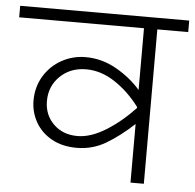

<svg xmlns="http://www.w3.org/2000/svg" viewBox="-68 -683 742 731"><g transform="rotate(5 303.0 -317.0)"><path d="M626 -590H508V0H457V-224Q403 -174 352 -144Q301 -114 241 -114Q185 -114 144.5 -137Q104 -160 83 -198Q62 -236 62 -279Q62 -332 87.5 -373.5Q113 -415 155 -438Q197 -461 246 -461Q308 -461 363.5 -429.5Q419 -398 457 -354V-590H-20V-634H626ZM457 -285V-289Q414 -346 361 -380.5Q308 -415 252 -415Q192 -415 152.5 -377Q113 -339 113 -282Q113 -229 148.5 -194Q184 -159 240 -159Q290 -159 347 -194Q404 -229 457 -285Z"/></g></svg>

Font: Martel Sans ExtraLight
Style: Regular
Weight: 275
Designer: Dan Reynolds and Mathieu Réguer
Foundry: Dan Reynolds and Mathieu Réguer
Version: Version 1.002; ttfautohint (v1.1) -l 5 -r 5 -G 72 -x 0 -D la